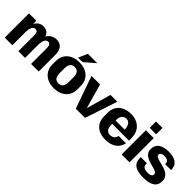

<svg xmlns="http://www.w3.org/2000/svg" viewBox="195 -1826 2940 2940"><g transform="rotate(45 1665.0 -356.0)"><path d="M49.5 -525H199.5Q204.5 -525 204.5 -520V-452Q224 -494.5 259.5 -518.5Q295 -542.5 341.5 -542.5Q443.5 -542.5 472.5 -449Q495.5 -493 536.8 -517.8Q578 -542.5 627 -542.5Q700.5 -542.5 740 -497.2Q779.5 -452 779.5 -356.5V-5Q779.5 0 774.5 0H619.5Q614.5 0 614.5 -5V-344Q614.5 -427.5 559.5 -427.5Q525 -427.5 504.8 -390.2Q484.5 -353 484.5 -274V-5Q484.5 0 479.5 0H344.5Q339.5 0 339.5 -5V-344Q339.5 -427.5 284.5 -427.5Q250 -427.5 229.8 -390.2Q209.5 -353 209.5 -274V-5Q209.5 0 204.5 0H49.5Q44.5 0 44.5 -5V-520Q44.5 -525 49.5 -525Z M851.5 -224V-301.5Q851.5 -374 884.8 -428.2Q918 -482.5 978.8 -512.5Q1039.5 -542.5 1121.5 -542.5Q1203 -542.5 1263.8 -512.5Q1324.5 -482.5 1358 -428.2Q1391.5 -374 1391.5 -301.5V-224Q1391.5 -151.5 1358 -97.2Q1324.5 -43 1263.8 -12.8Q1203 17.5 1121.5 17.5Q1039.5 17.5 978.8 -12.8Q918 -43 884.8 -97.2Q851.5 -151.5 851.5 -224ZM1024 -209Q1024 -151 1047 -118Q1070 -85 1121.5 -85Q1172.5 -85 1195.8 -118Q1219 -151 1219 -209V-316.5Q1219 -374.5 1195.8 -407.2Q1172.5 -440 1121.5 -440Q1070 -440 1047 -407.2Q1024 -374.5 1024 -316.5ZM1059.5 -577Q1054.5 -577 1057.5 -582L1119 -720Q1122 -725 1127 -725H1319.5Q1324.5 -725 1319.5 -720L1157 -582Q1152 -577 1147 -577Z M1697 -124 1808.5 -520Q1810 -525 1815.5 -525H1953Q1958.5 -525 1956 -520L1785 -5Q1783.5 0 1778 0H1588.5Q1584 0 1581.5 -5L1400.5 -520Q1399 -525 1403.5 -525H1578.5Q1583.5 -525 1585 -520Z M2501.5 -164.5Q2492.5 -123.5 2472 -91.5Q2438.5 -38.5 2378.2 -10.5Q2318 17.5 2238 17.5Q2158 17.5 2098.2 -10.5Q2038.5 -38.5 2005.5 -92.5Q1972.5 -146.5 1972.5 -224V-301.5Q1972.5 -376.5 2005.8 -430.5Q2039 -484.5 2099.5 -513.5Q2160 -542.5 2242 -542.5Q2321 -542.5 2377 -513Q2433 -483.5 2464.8 -434Q2496.5 -384.5 2502.5 -324.5Q2505 -298 2505.8 -281.8Q2506.5 -265.5 2506.5 -234Q2506.5 -230 2501.5 -230H2142.5V-209Q2142.5 -139.5 2169.2 -112.2Q2196 -85 2242 -85Q2282 -85 2307.8 -106.2Q2333.5 -127.5 2342 -166Q2342.5 -169 2347.5 -169H2497.5Q2502 -169 2501.5 -164.5ZM2240.5 -440Q2198.5 -440 2170.5 -409.2Q2142.5 -378.5 2142.5 -316.5V-302.5H2339.5Q2337.5 -371.5 2311.2 -405.8Q2285 -440 2240.5 -440Z M2731 -725V-597.5Q2731 -592.5 2726 -592.5H2596Q2591 -592.5 2591 -597.5V-725Q2591 -730 2596 -730H2726Q2731 -730 2731 -725ZM2746 -520V-5Q2746 0 2741 0H2581Q2576 0 2576 -5V-520Q2576 -525 2581 -525H2741Q2746 -525 2746 -520Z M2816 -179H2938Q2944 -179 2944 -174.5Q2944 -162 2944.2 -154Q2944.5 -146 2947.5 -135.5Q2955 -108 2984.2 -95.2Q3013.5 -82.5 3054.5 -82.5Q3143.5 -82.5 3143.5 -138.5Q3143.5 -161.5 3120.8 -174.8Q3098 -188 3062.5 -197.8Q3027 -207.5 2987 -218.8Q2947 -230 2911.5 -248Q2876 -266 2853.5 -296.2Q2831 -326.5 2831 -374.5Q2831 -458 2890.5 -500.2Q2950 -542.5 3054.5 -542.5Q3150.5 -542.5 3208.2 -508.2Q3266 -474 3275.5 -410.5Q3278 -403.5 3279.5 -394.5Q3281 -385.5 3281 -371Q3281 -366.5 3276 -366.5H3156.5Q3151 -366.5 3151 -371.5Q3151 -382.5 3150.5 -389Q3150 -395.5 3146.5 -403Q3140 -425 3115.2 -436.2Q3090.5 -447.5 3055 -447.5Q3017.5 -447.5 2996.8 -435Q2976 -422.5 2976 -398Q2976 -374.5 2999.8 -361.2Q3023.5 -348 3061 -338.8Q3098.5 -329.5 3140.8 -318.2Q3183 -307 3220.5 -288Q3258 -269 3282 -236.2Q3306 -203.5 3306 -151Q3306 -64 3243.2 -23.2Q3180.5 17.5 3061.5 17.5Q2950 17.5 2888 -15.8Q2826 -49 2815.5 -119.5Q2812.5 -132.5 2812 -146.2Q2811.5 -160 2811.5 -175Q2811.5 -179 2816 -179Z"/></g></svg>

Font: MFEK Sans
Style: Bold
Weight: 700
Designer: Owen Earl
Foundry: indestructible type*
Version: Version 0.001; ttfautohint (v1.8.4.7-5d5b)